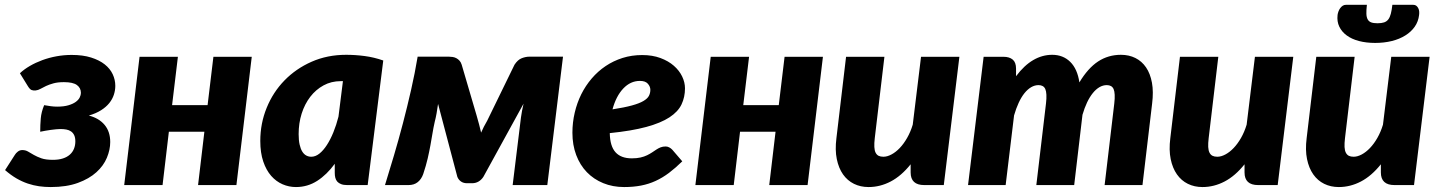

<svg xmlns="http://www.w3.org/2000/svg" viewBox="-42 -748 5821 776"><path d="M38.5 -452Q55.5 -468 78.8 -481.5Q102 -495 129.2 -505Q156.5 -515 186.5 -520.5Q216.5 -526 247.5 -526Q293 -526 326.2 -515.5Q359.5 -505 381.2 -487.8Q403 -470.5 413.5 -448Q424 -425.5 424 -401Q424 -383 418.2 -365.2Q412.5 -347.5 399.8 -331.5Q387 -315.5 366.5 -302.5Q346 -289.5 317 -281Q358 -270.5 380.8 -243.2Q403.5 -216 403.5 -174Q403.5 -143 390 -110.5Q376.5 -78 347.5 -51.8Q318.5 -25.5 272.8 -8.8Q227 8 163 8Q139 8 116 4.8Q93 1.5 70 -6.2Q47 -14 24.2 -27.2Q1.5 -40.5 -21.5 -60.5L18 -122Q22 -129 30 -135.2Q38 -141.5 48 -141.5Q61.5 -141.5 71.8 -135.2Q82 -129 94.8 -121.8Q107.5 -114.5 125.2 -108.2Q143 -102 171.5 -102Q195 -102 212 -107.5Q229 -113 240.2 -123Q251.5 -133 257 -146.8Q262.5 -160.5 262.5 -176.5Q262.5 -191.5 258 -201.2Q253.5 -211 245.2 -216.8Q237 -222.5 226 -224.5Q215 -226.5 202.5 -226.5Q195 -226.5 184.8 -225.5Q174.5 -224.5 163.2 -223Q152 -221.5 141 -219.5Q130 -217.5 120.5 -215.5Q120.5 -243.5 122.8 -269.5Q125 -295.5 136.5 -323Q150 -320.5 163 -318.8Q176 -317 189 -317Q216 -317 234.5 -322.5Q253 -328 264.2 -336.2Q275.5 -344.5 280.2 -354.2Q285 -364 285 -372.5Q285 -392.5 269 -404.2Q253 -416 216.5 -416Q191.5 -416 174.2 -411.2Q157 -406.5 144.2 -400.5Q131.5 -394.5 121.8 -389Q112 -383.5 102.5 -382.5Q92.5 -381.5 85.5 -384.2Q78.5 -387 70.5 -400L38.5 -452Z M975.5 -518.5 913.5 0H758.5L784 -215.5H640.5L615 0H460L522 -518.5H677L653.5 -323H797L820.5 -518.5Z M1444 0H1361Q1346.5 0 1336.8 -3.8Q1327 -7.5 1321.2 -14Q1315.5 -20.5 1313.2 -29.5Q1311 -38.5 1311 -49V-86Q1279 -42 1240 -17Q1201 8 1154 8Q1126 8 1100 -3.2Q1074 -14.5 1054 -37.2Q1034 -60 1022 -95.2Q1010 -130.5 1010 -178.5Q1010 -249 1035.8 -312.2Q1061.5 -375.5 1107.8 -423Q1154 -470.5 1217.5 -498.5Q1281 -526.5 1357 -526.5Q1394 -526.5 1432 -521.5Q1470 -516.5 1507 -503.5ZM1216 -114.5Q1233 -114.5 1249 -127.2Q1265 -140 1279.2 -162Q1293.5 -184 1305.5 -213.5Q1317.5 -243 1326 -276.5L1344 -420H1335Q1297 -420 1265.8 -403Q1234.5 -386 1212 -356.8Q1189.5 -327.5 1177.2 -288.8Q1165 -250 1165 -206Q1165 -181 1169 -163.5Q1173 -146 1179.8 -135.2Q1186.5 -124.5 1195.8 -119.5Q1205 -114.5 1216 -114.5Z M1884.5 -280.5Q1890 -261.5 1894.5 -244.5Q1899 -227.5 1902.5 -212Q1907.5 -223.5 1913.5 -235.5Q1919.5 -247.5 1927 -260L2037.5 -486.5Q2050.5 -506.5 2066.8 -512.8Q2083 -519 2098 -519H2233.5L2170 0H2030L2063.5 -273Q2065 -285 2067.8 -299.5Q2070.5 -314 2074 -329L1911.5 -33Q1903.5 -21 1892 -14.2Q1880.5 -7.5 1866.5 -7.5H1845Q1831.5 -7.5 1821.5 -14.2Q1811.5 -21 1806.5 -33L1728.5 -328Q1726 -309 1722.5 -289.8Q1719 -270.5 1715 -255.5Q1709.5 -231 1705.8 -208Q1702 -185 1697.5 -160.2Q1693 -135.5 1686.5 -107.2Q1680 -79 1668.5 -44.5Q1661 -23.5 1646.2 -11.8Q1631.5 0 1609 0H1514Q1531.5 -56 1550.2 -119.5Q1569 -183 1586.5 -249.8Q1604 -316.5 1619.5 -384.8Q1635 -453 1646 -519H1771.5Q1779 -519 1787.2 -517.8Q1795.5 -516.5 1802.5 -512.8Q1809.5 -509 1815.2 -502.8Q1821 -496.5 1824 -486.5L1884.5 -280.5Z M2726.5 -391Q2726.5 -355.5 2712.5 -326Q2698.5 -296.5 2663.8 -273.8Q2629 -251 2570.2 -235Q2511.5 -219 2422.5 -210Q2423.5 -157 2445.8 -132.5Q2468 -108 2511.5 -108Q2532 -108 2547 -111.5Q2562 -115 2573.2 -120.5Q2584.5 -126 2593.5 -132Q2602.5 -138 2610.8 -143.5Q2619 -149 2628 -152.5Q2637 -156 2648.5 -156Q2656 -156 2663 -152.2Q2670 -148.5 2675.5 -142.5L2715.5 -96Q2688 -69 2661.8 -49.2Q2635.5 -29.5 2607.8 -16.8Q2580 -4 2548.8 2Q2517.5 8 2480.5 8Q2434.5 8 2396 -7.8Q2357.5 -23.5 2329.8 -52.2Q2302 -81 2286.8 -121.5Q2271.5 -162 2271.5 -211.5Q2271.5 -253 2280.8 -292.5Q2290 -332 2307.2 -366.8Q2324.5 -401.5 2349.5 -430.8Q2374.5 -460 2405.8 -481Q2437 -502 2474.2 -513.8Q2511.5 -525.5 2553.5 -525.5Q2595 -525.5 2627.2 -513.5Q2659.5 -501.5 2681.5 -482.2Q2703.5 -463 2715 -439Q2726.5 -415 2726.5 -391ZM2544.5 -421Q2506 -421 2477 -390.2Q2448 -359.5 2433.5 -306Q2482 -313.5 2512 -321.8Q2542 -330 2558.5 -339.8Q2575 -349.5 2580.8 -360.8Q2586.5 -372 2586.5 -385Q2586.5 -398 2576.5 -409.5Q2566.5 -421 2544.5 -421Z M3284 -518.5 3222 0H3067L3092.5 -215.5H2949L2923.5 0H2768.5L2830.5 -518.5H2985.5L2962 -323H3105.5L3129 -518.5Z M3532.5 -518.5 3493.5 -189.5Q3491 -168.5 3491.8 -154Q3492.5 -139.5 3497 -130.8Q3501.5 -122 3509.2 -118.2Q3517 -114.5 3528.5 -114.5Q3544 -114.5 3561.2 -123.8Q3578.5 -133 3594.5 -149.8Q3610.5 -166.5 3624.2 -190.5Q3638 -214.5 3647 -244L3680.5 -518.5H3835.5L3772.5 0H3693.5Q3638.5 0 3638.5 -51V-84Q3601 -37 3558 -14.5Q3515 8 3468.5 8Q3436 8 3409.5 -5Q3383 -18 3365.2 -43.2Q3347.5 -68.5 3340 -105.2Q3332.5 -142 3338.5 -189.5L3377.5 -518.5Z M3870.5 0 3933.5 -518.5H4013.5Q4037.5 -518.5 4051 -507.2Q4064.5 -496 4064.5 -470.5V-440Q4097.5 -484 4134 -505.2Q4170.5 -526.5 4210.5 -526.5Q4254.5 -526.5 4283.5 -498Q4312.5 -469.5 4320.5 -415Q4355 -472.5 4396 -499.5Q4437 -526.5 4488.5 -526.5Q4521 -526.5 4547 -513.5Q4573 -500.5 4590 -475.5Q4607 -450.5 4613.8 -413.8Q4620.5 -377 4614.5 -329.5L4575.5 0H4422.5L4461.5 -329.5Q4464 -350.5 4463.2 -365Q4462.5 -379.5 4458.8 -388Q4455 -396.5 4448 -400.2Q4441 -404 4431.5 -404Q4416 -404 4401.8 -395.8Q4387.5 -387.5 4374.8 -371.8Q4362 -356 4351.5 -333.8Q4341 -311.5 4333 -284L4299.5 0H4146.5L4185.5 -329.5Q4188 -350.5 4187.2 -365Q4186.5 -379.5 4182.8 -388Q4179 -396.5 4172 -400.2Q4165 -404 4155.5 -404Q4140 -404 4125.5 -395.5Q4111 -387 4098.2 -371Q4085.5 -355 4075 -332.2Q4064.5 -309.5 4056.5 -281.5L4022.5 0Z M4882 -518.5 4843 -189.5Q4840.5 -168.5 4841.2 -154Q4842 -139.5 4846.5 -130.8Q4851 -122 4858.8 -118.2Q4866.5 -114.5 4878 -114.5Q4893.5 -114.5 4910.8 -123.8Q4928 -133 4944 -149.8Q4960 -166.5 4973.8 -190.5Q4987.5 -214.5 4996.5 -244L5030 -518.5H5185L5122 0H5043Q4988 0 4988 -51V-84Q4950.5 -37 4907.5 -14.5Q4864.5 8 4818 8Q4785.5 8 4759 -5Q4732.5 -18 4714.8 -43.2Q4697 -68.5 4689.5 -105.2Q4682 -142 4688 -189.5L4727 -518.5Z M5233 0ZM5433 -518.5 5394 -189.5Q5391.5 -168.5 5392.2 -154Q5393 -139.5 5397.5 -130.8Q5402 -122 5409.8 -118.2Q5417.5 -114.5 5429 -114.5Q5444.5 -114.5 5461.8 -123.8Q5479 -133 5495 -149.8Q5511 -166.5 5524.8 -190.5Q5538.5 -214.5 5547.5 -244L5581 -518.5H5736L5673 0H5594Q5539 0 5539 -51V-84Q5501.5 -37 5458.5 -14.5Q5415.5 8 5369 8Q5336.5 8 5310 -5Q5283.5 -18 5265.8 -43.2Q5248 -68.5 5240.5 -105.2Q5233 -142 5239 -189.5L5278 -518.5ZM5525.5 -654Q5541.5 -654 5552 -657.5Q5562.5 -661 5569 -669.5Q5575.5 -678 5579.2 -692.2Q5583 -706.5 5585.5 -728.5H5670Q5677.5 -728.5 5682.2 -724.8Q5687 -721 5690 -715.2Q5693 -709.5 5693.8 -702.2Q5694.5 -695 5693.5 -687.5Q5690.5 -661 5676 -640.2Q5661.5 -619.5 5638 -604.8Q5614.5 -590 5583.2 -582.2Q5552 -574.5 5516 -574.5Q5480 -574.5 5450.5 -582.2Q5421 -590 5401 -604.8Q5381 -619.5 5371 -640.2Q5361 -661 5364 -687.5Q5365 -695 5367.8 -702.2Q5370.5 -709.5 5374.8 -715.2Q5379 -721 5384.8 -724.8Q5390.5 -728.5 5397.5 -728.5H5482.5Q5480 -706.5 5480.5 -692.2Q5481 -678 5485.8 -669.5Q5490.5 -661 5500 -657.5Q5509.5 -654 5525.5 -654Z"/></svg>

Font: Lato Black
Style: Italic
Weight: 900
Italic angle: -7°
Designer: Lukasz Dziedzic
Foundry: tyPoland Lukasz Dziedzic
Version: Version 2.007; 2014-02-27